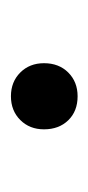

<svg xmlns="http://www.w3.org/2000/svg" viewBox="77 -246 165 360"><g transform="rotate(90 160.0 -65.5)"><path d="M98 -65Q98 -93 115.5 -110.5Q133 -128 160 -128Q188 -128 205 -110.5Q222 -93 222 -65Q222 -38 204.5 -20.5Q187 -3 160 -3Q133 -3 115.5 -20.5Q98 -38 98 -65Z"/></g></svg>

Font: Barlow GEO Medium
Style: Regular
Weight: 500
Designer: Jeremy Tribby
Foundry: Tribby Type
Version: Version 1.408